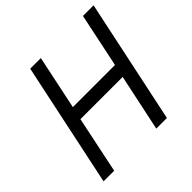

<svg xmlns="http://www.w3.org/2000/svg" viewBox="-178 -861 1022 1022"><g transform="rotate(-45 332.5 -350.0)"><path d="M505 -321H187L120 0H40L188 -700H268L204 -395H521L585 -700H665L517 0H437Z"/></g></svg>

Font: PT Sans
Style: Italic
Weight: 400
Italic angle: -12°
Designer: A.Korolkova, O.Umpeleva, V.Yefimov
Foundry: ParaType Ltd
Version: Version 2.003W OFL